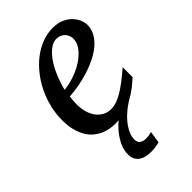

<svg xmlns="http://www.w3.org/2000/svg" viewBox="-215 -571 865 865"><g transform="rotate(-45 217.0 -138.5)"><path d="M417 -393.1Q417 -365.7 404.3 -342.8Q391.6 -319.8 369.9 -301.3Q348.1 -282.7 319.6 -268.3Q291 -253.9 259.5 -243.9Q228 -233.9 195.3 -227.8Q162.6 -221.7 132.8 -220.2Q131.3 -210.4 130.1 -196.8Q128.9 -183.1 128.9 -173.8Q128.9 -146.5 135.5 -123.5Q142.1 -100.6 154.5 -83.7Q167 -66.9 184.6 -57.4Q202.1 -47.9 224.1 -47.9Q257.8 -47.9 298.3 -72.3Q338.9 -96.7 394 -145V-82Q379.9 -68.4 359.4 -52Q338.9 -35.6 312.5 -21Q311 -20.5 309.6 -19.5Q292 -8.3 275.4 4.4Q252.9 22.5 236.3 42.5Q219.7 62.5 210.2 83.3Q200.7 104 200.7 123Q200.7 141.1 212.4 149.2Q224.1 157.2 240.7 157.2Q250.5 157.2 259.5 155.8Q268.6 154.3 277.8 151.9L269 209Q256.3 211.9 242.4 213.9Q228.5 215.8 214.8 215.8Q198.7 215.8 183.8 212.4Q168.9 209 157.7 201.4Q146.5 193.8 139.6 181.2Q132.8 168.5 132.8 149.9Q132.8 127.9 141.1 106.2Q149.4 84.5 162.6 65.2Q175.8 45.9 192.4 29.3Q202.1 19.5 212.4 11.2Q201.7 12.2 190.9 12.2Q175.8 12.2 158 9.3Q140.1 6.3 122.6 -1.2Q105 -8.8 88.6 -22Q72.3 -35.2 59.8 -55.4Q47.4 -75.7 39.8 -103.8Q32.2 -131.8 32.2 -169.9Q32.2 -209.5 41.7 -248.8Q51.3 -288.1 68.6 -324Q85.9 -359.9 110.4 -390.9Q134.8 -421.9 164.1 -444.6Q193.4 -467.3 226.8 -480.2Q260.3 -493.2 295.9 -493.2Q330.6 -493.2 353.8 -481.7Q377 -470.2 391.1 -454.1Q405.3 -438 411.1 -420.9Q417 -403.8 417 -393.1ZM328.1 -394Q328.1 -403.8 324.2 -413.3Q320.3 -422.9 313.5 -430.2Q306.6 -437.5 296.4 -442.1Q286.1 -446.8 273.9 -446.8Q257.3 -446.8 242.2 -438Q227.1 -429.2 213.1 -414.6Q199.2 -399.9 187.3 -380.9Q175.3 -361.8 165.8 -340.8Q156.2 -319.8 148.9 -298.3Q141.6 -276.9 137.2 -257.8Q168.9 -260.7 202.9 -272.5Q236.8 -284.2 264.6 -302.5Q292.5 -320.8 310.3 -344.2Q328.1 -367.7 328.1 -394Z"/></g></svg>

Font: Charis SIL Phon
Style: Italic
Weight: 400
Italic angle: -11°
Foundry: SIL International
Version: Version 5.000